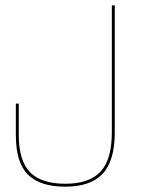

<svg xmlns="http://www.w3.org/2000/svg" viewBox="-20 -695 541 721"><path d="M225.5 6Q320 6 365.5 -42.5Q411 -91 411 -198.5V-675H400V-199Q400 -96 357.5 -50.5Q315 -5 225.5 -5Q135.5 -5 93 -48Q50.5 -91 50.5 -188.5V-306H39.5V-187Q39.5 -85 84.8 -39.5Q130 6 225.5 6Z"/></svg>

Font: Anybody UltraCondensed Thin Thin
Style: Regular
Weight: 250
Version: Version 1.111